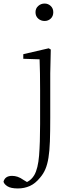

<svg xmlns="http://www.w3.org/2000/svg" viewBox="-93 -790 414 1081"><path d="M38.1 -484.9 181.2 -518.1 192.9 -511.2 189.9 -377V-127.9Q189.9 -49.3 188 5.6Q186 60.5 179.9 98.1Q173.8 135.7 162.6 162.1Q151.4 188.5 132.8 210Q106 243.2 75 257.1Q43.9 271 7.8 271Q-31.7 271 -50.8 259Q-69.8 247.1 -73.2 232.9Q-64.9 200.2 -24.9 200.2Q-9.3 200.2 6.1 205.3Q21.5 210.4 41 224.1L59.1 234.9Q84.5 222.2 100.1 195.8Q121.1 159.2 127 86.2Q132.8 13.2 132.8 -91.8V-280.8Q132.8 -332 132.1 -375Q131.3 -418 129.9 -456.1L38.1 -459ZM158.2 -770Q178.2 -770 192.6 -756.3Q207 -742.7 207 -721.2Q207 -698.7 192.6 -685.3Q178.2 -671.9 158.2 -671.9Q137.2 -671.9 122.1 -685.3Q106.9 -698.7 106.9 -721.2Q106.9 -742.7 122.1 -756.3Q137.2 -770 158.2 -770Z"/></svg>

Font: Source Han Serif CN ExtraLight
Style: Regular
Weight: 250
Designer: Ryoko NISHIZUKA  (kana & ideographs); Frank Grießhammer (Latin, Greek & Cyrillic); Wenlong ZHANG  (bopomofo); Sandoll Co
Foundry: Adobe Systems Incorporated
Version: Version 1.001;PS 1.001;hotconv 16.6.54;makeotf.lib2.5.65590